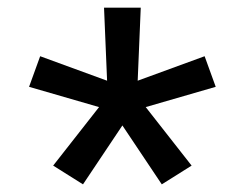

<svg xmlns="http://www.w3.org/2000/svg" viewBox="-20 -783 640 502"><path d="M197 -301 119 -350 239 -503 56 -556 85 -636 260 -572 252 -763H348L340 -572L515 -636L544 -556L361 -503L481 -350L403 -301L300 -455Z"/></svg>

Font: Iosevka Custom Medium Extended
Style: Regular
Weight: 500
Width: 7
Monospace: yes
Designer: Belleve Invis
Foundry: Belleve Invis
Version: Version 11.2.4; ttfautohint (v1.8.4)